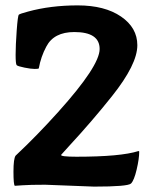

<svg xmlns="http://www.w3.org/2000/svg" viewBox="-20 -685 567 713"><path d="M329 8Q329 8 148 1Q91 1 64 3Q37 5 35 5Q30 1 30 -47.5Q30 -96 38 -107Q117 -181 196 -269Q350 -440 350 -503Q350 -566 256 -566Q180 -566 152 -512Q132 -475 124 -431Q122 -429 108.5 -429Q95 -429 70.5 -434Q46 -439 42 -443Q38 -447 38 -481.5Q38 -516 42 -571.5Q46 -627 50 -630.5Q54 -634 84 -642Q168 -665 268.5 -665Q369 -665 429.5 -623.5Q490 -582 490 -517Q490 -446 396 -328Q322 -235 235 -141L207 -110Q204 -103 264 -103Q428 -103 494 -124Q497 -124 497 -122Q497 -96 487.5 -55.5Q478 -15 466.5 -3.5Q455 8 329 8Z"/></svg>

Font: Bubblegum Sans
Style: Regular
Weight: 400
Designer: Angel Koziupa and Alejandro Paul
Foundry: Angel Koziupa and Alejandro Paul
Version: Version 1.001